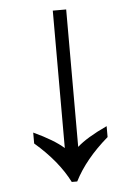

<svg xmlns="http://www.w3.org/2000/svg" viewBox="-51 -731 538 771"><g transform="rotate(-5 218.0 -346.0)"><path d="M207 0Q163 -87 70 -167V-211Q152 -173 191 -138V-692H245V-138Q284 -173 366 -211V-167Q273 -87 229 0Z"/></g></svg>

Font: lgurmukhi85
Style: Book
Weight: 400
Designer: Jelle Bosma - Monotype Design Team
Foundry: Monotype Imaging Inc.
Version: Version 2.003